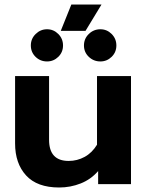

<svg xmlns="http://www.w3.org/2000/svg" viewBox="-20 -818 655 853"><path d="M297 -798H431L360 -681H250ZM117 -616Q117 -646 138.5 -667Q160 -688 189 -688Q218 -688 239 -667Q260 -646 260 -616Q260 -586 239 -565.5Q218 -545 189 -545Q159 -545 138 -565.5Q117 -586 117 -616ZM353 -616Q353 -646 374.5 -667Q396 -688 426 -688Q455 -688 476 -667Q497 -646 497 -616Q497 -586 476 -565.5Q455 -545 426 -545Q396 -545 374.5 -565.5Q353 -586 353 -616ZM47 -181V-480H198V-197Q198 -103 285 -103Q323 -103 356 -121Q389 -139 411 -175V-480H562V0H416V-58Q384 -21 338.5 -3Q293 15 243 15Q145 15 96 -38.5Q47 -92 47 -181Z"/></svg>

Font: Prompt SemiBold
Style: Regular
Weight: 600
Designer: Katatrad Team
Foundry: CadsonDemak
Version: Version 1.000